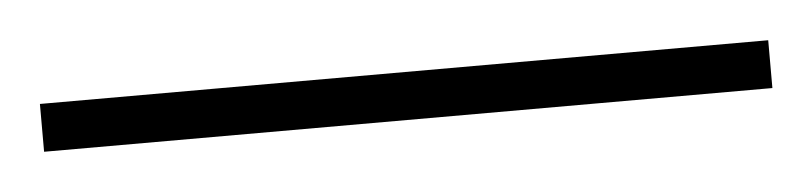

<svg xmlns="http://www.w3.org/2000/svg" viewBox="-26 -825 440 104"><g transform="rotate(-5 194.0 -773.0)"><path d="M392 -760V-786H-4V-760Z"/></g></svg>

Font: Noto Sans Arabic UI XCn Th
Style: Regular
Weight: 100
Width: 2
Designer: Monotype Design Team, Nadine Chahine and Nizar Qandah
Foundry: Monotype Imaging Inc.
Version: Version 2.010